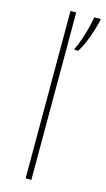

<svg xmlns="http://www.w3.org/2000/svg" viewBox="-119 -801 466 842"><g transform="rotate(15 114.0 -380.0)"><path d="M117 0H91V-760H117ZM228 -754Q219 -715 204.5 -675Q190 -635 169 -600H152V-606Q160 -621 170 -649.5Q180 -678 188 -708.5Q196 -739 199 -760H228Z"/></g></svg>

Font: Noto Sans Devanagari Thin
Style: Regular
Weight: 100
Designer: Jelle Bosma - Monotype Design Team
Foundry: Monotype Imaging Inc.
Version: Version 2.004; ttfautohint (v1.8.4.7-5d5b)